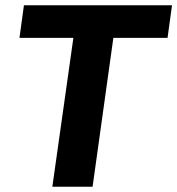

<svg xmlns="http://www.w3.org/2000/svg" viewBox="-20 -710 674 730"><path d="M617 -566H411L332 0H179L259 -566H54L71 -690H634Z"/></svg>

Font: Exo 2.0
Style: Bold Italic
Weight: 700
Italic angle: -8°
Designer: Natanael Gama
Version: Version 1.001;PS 001.001;hotconv 1.0.70;makeotf.lib2.5.58329